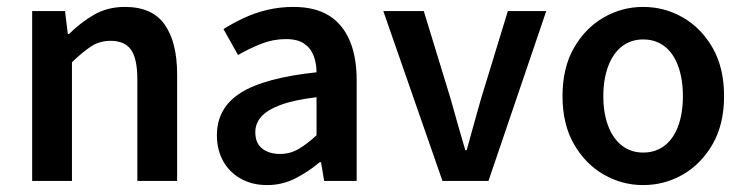

<svg xmlns="http://www.w3.org/2000/svg" viewBox="-20 -523 2154 555"><path d="M73 0V-491H168L176 -425H180Q213 -458 252 -480.5Q291 -503 341 -503Q420 -503 456 -452Q492 -401 492 -308V0H377V-293Q377 -354 358.5 -379.5Q340 -405 300 -405Q268 -405 243.5 -389Q219 -373 188 -343V0Z M752 12Q709 12 676 -6.5Q643 -25 625 -57.5Q607 -90 607 -132Q607 -211 675.5 -254.5Q744 -298 895 -314Q895 -340 886.5 -362Q878 -384 859 -397Q840 -410 806 -410Q770 -410 735.5 -396.5Q701 -383 668 -364L626 -439Q653 -456 685 -471Q717 -486 753 -494.5Q789 -503 828 -503Q890 -503 930 -478.5Q970 -454 990.5 -406.5Q1011 -359 1011 -291V0H917L908 -54H904Q872 -27 834 -7.5Q796 12 752 12ZM789 -78Q819 -78 843.5 -92.5Q868 -107 895 -132V-242Q829 -234 790.5 -219.5Q752 -205 735 -185.5Q718 -166 718 -141Q718 -109 738 -93.5Q758 -78 789 -78Z M1259 0 1088 -491H1205L1283 -236Q1293 -200 1303.5 -163Q1314 -126 1325 -89H1329Q1339 -126 1349.5 -163Q1360 -200 1370 -236L1448 -491H1559L1392 0Z M1839 12Q1778 12 1725 -18.5Q1672 -49 1639 -106.5Q1606 -164 1606 -245Q1606 -327 1639 -384.5Q1672 -442 1725 -472.5Q1778 -503 1839 -503Q1901 -503 1954 -472.5Q2007 -442 2040 -384.5Q2073 -327 2073 -245Q2073 -164 2040 -106.5Q2007 -49 1954 -18.5Q1901 12 1839 12ZM1839 -82Q1875 -82 1901 -102Q1927 -122 1940.5 -159Q1954 -196 1954 -245Q1954 -294 1940.5 -331.5Q1927 -369 1901 -389Q1875 -409 1839 -409Q1804 -409 1778 -389Q1752 -369 1738 -331.5Q1724 -294 1724 -245Q1724 -196 1738 -159Q1752 -122 1778 -102Q1804 -82 1839 -82Z"/></svg>

Font: Mada SemiBold
Style: Regular
Weight: 600
Designer: Khaled Hosny
Version: Version 1.5